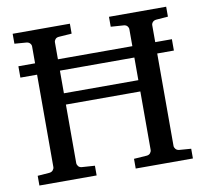

<svg xmlns="http://www.w3.org/2000/svg" viewBox="-76 -754 895 836"><g transform="rotate(-10 371.5 -335.5)"><path d="M536.1 -377V-477.1H207V-377ZM637.2 -477.1V-68.8Q637.2 -61.5 642.8 -54.7Q648.4 -47.9 659.2 -46.9L710.9 -43V0H458V-43L515.1 -46.9Q525.4 -47.9 530.8 -54.7Q536.1 -61.5 536.1 -68.8V-327.1H207V-68.8Q207 -61.5 212.2 -54.7Q217.3 -47.9 228 -46.9L285.2 -43V0H32.2V-43L84 -46.9Q94.7 -47.9 100.3 -54.7Q106 -61.5 106 -68.8V-477.1H32.2V-527.3H106V-602.1Q106 -609.4 100.3 -615.7Q94.7 -622.1 84 -623L32.2 -627V-670.9H285.2V-627L228 -623Q217.3 -622.1 212.2 -615.7Q207 -609.4 207 -602.1V-527.3H536.1V-602.1Q536.1 -609.4 530.8 -615.7Q525.4 -622.1 515.1 -623L458 -627V-670.9H710.9V-627L659.2 -623Q648.4 -622.1 642.8 -615.7Q637.2 -609.4 637.2 -602.1V-527.3H710.9V-477.1Z"/></g></svg>

Font: Charis SIL Phon
Style: Regular
Weight: 400
Foundry: SIL International
Version: Version 5.000